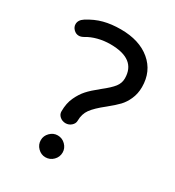

<svg xmlns="http://www.w3.org/2000/svg" viewBox="-169 -794 823 901"><g transform="rotate(30 242.5 -343.5)"><path d="M171.9 -219.7Q171.9 -264.6 187.5 -296.9Q202.1 -328.1 221.7 -350.1Q241.2 -372.1 280.3 -403.3Q320.3 -434.6 336.4 -455.6Q352.5 -476.6 352.5 -502Q352.5 -607.4 213.9 -607.4Q179.7 -607.4 147.5 -599.1Q115.2 -590.8 89.8 -575.2Q76.2 -567.4 64.5 -567.4Q48.8 -567.4 36.6 -579.6Q24.4 -591.8 24.4 -607.4Q24.4 -629.9 48.8 -645.5Q88.9 -670.9 129.9 -681.6Q170.9 -692.4 221.7 -692.4Q322.3 -692.4 382.3 -642.1Q442.4 -591.8 442.4 -506.8Q442.4 -470.7 428.7 -440.4Q416 -412.1 397.5 -392.6Q378.9 -373 343.8 -344.7Q297.9 -308.6 278.8 -282.2Q259.8 -255.9 259.8 -219.7Q259.8 -204.1 246.6 -192.4Q233.4 -180.7 215.8 -180.7Q198.2 -180.7 185.1 -191.9Q171.9 -203.1 171.9 -219.7ZM213.9 -113.3Q238.3 -113.3 255.9 -95.7Q273.4 -78.1 273.4 -54.7Q273.4 -30.3 255.9 -12.7Q238.3 4.9 213.9 4.9Q190.4 4.9 172.9 -12.7Q155.3 -30.3 155.3 -54.7Q155.3 -78.1 172.9 -95.7Q190.4 -113.3 213.9 -113.3Z"/></g></svg>

Font: jf-openhuninn-2.0
Style: Regular
Weight: 400
Designer: [Kosugi Maru]
Designed by MOTOYA      

[Varela Round]
Joe Prince (Latin component); Avraham Cornfeld (Hebrew component)
Foundry: justfont CO.,LTD.
Version: 2.0